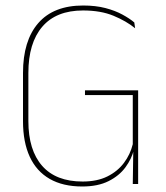

<svg xmlns="http://www.w3.org/2000/svg" viewBox="-20 -668 602 697"><path d="M278.5 9Q208.5 9 160.5 -18.5Q112.5 -46 88 -99Q63.5 -152 63.5 -228V-403Q63.5 -520.5 119 -584.2Q174.5 -648 282 -648Q327 -648 362.5 -638.8Q398 -629.5 424.2 -615.2Q450.5 -601 467.5 -586.5L470.5 -565.5Q438.5 -591.5 392 -610.8Q345.5 -630 281.5 -630Q184 -630 133.5 -571Q83 -512 83 -403V-228.5Q83 -123 133 -66Q183 -9 280 -9Q332.5 -9 369.8 -27.5Q407 -46 430 -76.8Q453 -107.5 462 -144.5V-333L470 -323H288.5V-340H481.5V-123.5L466 -124.5Q458 -91.5 435.5 -60.8Q413 -30 374.2 -10.5Q335.5 9 278.5 9ZM464 -132.5H481.5V0H462Z"/></svg>

Font: Anek Gurmukhi Thin
Style: Regular
Weight: 250
Designer: Sarang Kulkarni (Gurmukhi), Yesha Goshar (Latin)
Foundry: Ek Type
Version: Version 1.003